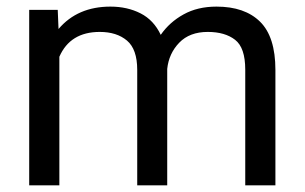

<svg xmlns="http://www.w3.org/2000/svg" viewBox="-20 -558 917 578"><path d="M280.3 -461.9Q191.4 -461.9 158.7 -387.2V0H67.9V-528.3H153.8L156.2 -470.7Q213.4 -538.1 312.5 -538.1Q363.3 -538.1 403.1 -517.8Q442.9 -497.6 463.9 -453.1Q490.2 -491.2 532.5 -514.6Q574.7 -538.1 631.8 -538.1Q716.8 -538.1 762.9 -492.7Q809.1 -447.3 809.1 -347.2V0H718.3V-348.1Q718.3 -414.6 687.7 -438.2Q657.2 -461.9 605.5 -461.9Q550.8 -461.9 519.5 -429.4Q488.3 -397 483.4 -350.6V0H393.1V-347.7Q393.1 -409.7 362.3 -435.8Q331.5 -461.9 280.3 -461.9Z"/></svg>

Font: Roboto21382017
Style: Regular
Weight: 400
Designer: Christian Robertson
Foundry: Google
Version: Version 2.138; 2017